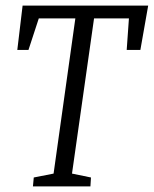

<svg xmlns="http://www.w3.org/2000/svg" viewBox="-20 -668 551 688"><path d="M98 0 101 -32 172 -46 250 -602H119L82 -489H42L61 -648H511L483 -489H434L442 -602H317L238 -46L306 -32L304 0Z"/></svg>

Font: Faustina Light
Style: Italic
Weight: 300
Italic angle: -8°
Designer: Alfonso Garcia
Foundry: http://www.omnibus-type.com
Version: Version 1.200